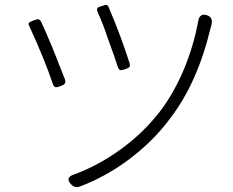

<svg xmlns="http://www.w3.org/2000/svg" viewBox="-20 -743 942 775"><path d="M268 2Q241 -26 277 -38Q376 -74 467 -140Q558 -206 624 -291Q679 -362 721 -460Q761 -555 780 -657Q785 -690 814 -682Q842 -674 833 -641Q831 -633 830 -630Q777 -408 666 -264Q595 -168 489 -91Q400 -27 302 10Q283 17 268 2ZM204 -391Q197 -393 193 -405Q159 -506 99 -636Q93 -647 97 -651Q99 -654 112 -659Q115 -660 117 -661Q129 -666 135 -665Q142 -664 147 -653Q159 -628 191 -552Q194 -545 195 -542Q201 -528 212 -499Q234 -444 242 -423Q246 -412 241 -405Q237 -400 223.5 -395Q210 -390 204 -391ZM466 -460Q459 -462 455 -474Q444 -510 416 -586Q397 -644 374 -695Q369 -706 374 -711Q377 -715 392 -719Q405 -724 409 -723Q416 -722 419 -713Q467 -601 503 -488Q506 -477 502 -472Q498 -468 484.5 -463.5Q471 -459 466 -460Z"/></svg>

Font: GenSenRounded TW L
Style: Regular
Weight: 300
Version: Version 1.501;PS 1;hotconv 16.6.51;makeotf.lib2.5.65220